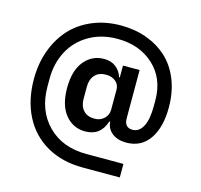

<svg xmlns="http://www.w3.org/2000/svg" viewBox="-117 -836 1132 1083"><g transform="rotate(15 449.5 -294.0)"><path d="M457 121.1Q336.4 121.1 246.6 69.6Q156.7 18.1 109.4 -75Q62 -168 62 -290Q62 -381.3 90.3 -458.7Q118.7 -536.1 169.7 -591.6Q220.7 -647 295.4 -678Q370.1 -709 460 -709Q541 -709 610.1 -683.8Q679.2 -658.7 730.2 -611.8Q781.2 -564.9 810.1 -492.7Q838.9 -420.4 838.9 -331.1Q838.9 -214.8 791.5 -146.5Q744.1 -78.1 657.2 -78.1Q606 -78.1 574.5 -103Q543 -127.9 540 -168.9H535.2Q506.8 -79.1 417 -79.1Q346.2 -79.1 301 -134Q255.9 -189 255.9 -290Q255.9 -392.1 301 -447Q346.2 -502 417 -502Q458 -502 485.4 -480.5Q512.7 -459 523.9 -423.8H527.8V-493.2H625V-211.9Q625 -157.2 672.9 -157.2Q711.4 -157.2 733.2 -198.2Q754.9 -239.3 754.9 -316.9V-351.1Q754.9 -478 672.1 -554.4Q589.4 -630.9 460 -630.9Q367.2 -630.9 295.4 -589.6Q223.6 -548.3 185.3 -476.6Q147 -404.8 147 -314V-269Q147 -129.4 231.9 -43.7Q316.9 42 457 42H673.8V121.1ZM449.2 -162.1Q483.4 -162.1 505.6 -183.3Q527.8 -204.6 527.8 -234.9V-353Q527.8 -381.8 505.9 -400.4Q483.9 -418.9 449.2 -418.9Q407.7 -418.9 384.8 -393.6Q361.8 -368.2 361.8 -326.2V-253.9Q361.8 -211.9 384.8 -187Q407.7 -162.1 449.2 -162.1Z"/></g></svg>

Font: Anuphan SemiBold
Style: Bold
Weight: 600
Designer: Mike Abbink, Paul van der Laan, Pieter van Rosmalen, Mint Tantisuwanna
Foundry: Bold Monday; Cadson Demak
Version: Version 3.002;hotconv 1.0.109;makeotfexe 2.5.65596